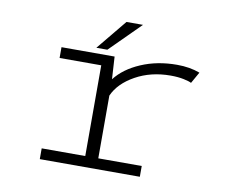

<svg xmlns="http://www.w3.org/2000/svg" viewBox="-74 -750 998 842"><g transform="rotate(10 425.0 -329.0)"><path d="M313 -524 423.5 -658.5H497L362 -524ZM405.5 -48H599V0H153.5V-48H347.5V-452H162V-500H398.5L404.5 -400Q443.5 -450.5 515.2 -481.2Q587 -512 675 -512Q732 -512 777 -495L748.5 -444.5Q739 -450 713.8 -455.2Q688.5 -460.5 655.5 -460.5Q568 -460.5 499.5 -422.5Q431 -384.5 405.5 -327.5Z"/></g></svg>

Font: League Mono Wide UltraLight
Style: Regular
Weight: 200
Width: 8
Designer: Tyler Finck
Foundry: The League of Moveable Type / Tyler Finck
Version: Version 2.210